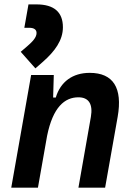

<svg xmlns="http://www.w3.org/2000/svg" viewBox="-20 -862 626 882"><path d="M31.7 0H154.3L196.3 -237.8C223.1 -370.1 277.3 -415 340.3 -415C387.2 -415 407.7 -384.3 397.5 -325.2L340.3 0H462.9L520.5 -325.2C543.9 -458.5 500 -527.3 392.1 -527.3C313.5 -527.3 257.8 -486.3 236.3 -414.1H224.1L227.1 -517.6H123ZM142.6 -547.9 177.7 -578.6C231.9 -626.5 269 -676.8 269 -736.8C269 -806.2 228.5 -841.8 147.5 -841.8H110.8L91.8 -734.4H113.8C136.2 -734.4 147.9 -726.1 147.9 -710.4C147.9 -689.5 128.4 -669.9 106 -650.4L75.2 -624Z"/></svg>

Font: Cascadia Mono PL SemiBold
Style: Italic
Weight: 600
Italic angle: -10°
Monospace: yes
Designer: Aaron Bell
Foundry: Saja Typeworks
Version: Version 2404.023